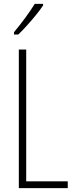

<svg xmlns="http://www.w3.org/2000/svg" viewBox="-20 -969 387 989"><path d="M77 0V-714H115V-35H329V0ZM202 -941Q186 -917 163.5 -889.5Q141 -862 117 -835.5Q93 -809 74 -791H52V-803Q85 -843 110 -877Q135 -911 159 -949H202Z"/></svg>

Font: Noto Sans Lao Looped ExtraCondensed ExtraLight
Style: Regular
Weight: 200
Width: 2
Designer: Mark Frömberg, Ben Mitchell
Foundry: The Fontpad Ltd
Version: Version 1.002; ttfautohint (v1.8.4.7-5d5b)